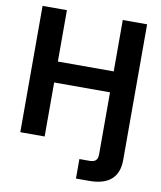

<svg xmlns="http://www.w3.org/2000/svg" viewBox="-99 -806 913 1089"><g transform="rotate(10 358.0 -262.0)"><path d="M413.6 204.1V91.8Q421.9 91.8 439 91.8Q456.1 91.8 470.2 91.8Q496.6 91.8 507.8 81.1Q519 70.3 519 46.9V-59.1H659.2V54.2Q659.2 128.4 616.7 166.3Q574.2 204.1 490.2 204.1Q466.3 204.1 446.3 204.1Q426.3 204.1 413.6 204.1ZM57.1 0V-727.5H197.3V-431.6H519V-727.5H659.2V0H519V-311H197.3V0Z"/></g></svg>

Font: Inter Cardless Display
Style: Bold
Weight: 700
Designer: Rasmus Andersson
Foundry: rsms
Version: Version 4.001;git-9221beed3